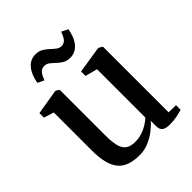

<svg xmlns="http://www.w3.org/2000/svg" viewBox="-213 -878 1011 1011"><g transform="rotate(-45 293.0 -372.0)"><path d="M460.5 9Q433.5 9 419 -1Q404.5 -11 404.5 -37V-76.5Q387.5 -56.5 361.5 -36.5Q335.5 -16.5 303.5 -3Q271.5 10.5 235.5 10.5Q148.5 10.5 111.5 -35.8Q74.5 -82 74.5 -186V-468.5L18.5 -486V-519.5L155 -542.5H163.5L181 -530.5V-191Q181 -144.5 188.2 -114.5Q195.5 -84.5 214.5 -70Q233.5 -55.5 268.5 -55.5Q297 -55.5 321 -63.8Q345 -72 364 -84Q383 -96 396.5 -108.5V-468.5L328.5 -486.5V-519.5L473.5 -542.5H482.5L502.5 -530.5V-41.5L557 -40.5L556.5 -6Q539.5 -1.5 515.8 3.8Q492 9 460.5 9ZM123.5 -640Q133 -693.5 158.5 -723.5Q184 -753.5 222.5 -753.5Q247 -753.5 264.2 -743.2Q281.5 -733 295.2 -720Q309 -707 322 -696.8Q335 -686.5 350 -686.5Q369.5 -686.5 381.5 -700.5Q393.5 -714.5 402.5 -742L439 -724Q430 -671 404.2 -640.8Q378.5 -610.5 339.5 -610.5Q315.5 -610.5 298.5 -620.8Q281.5 -631 268 -644Q254.5 -657 241.5 -667.2Q228.5 -677.5 212.5 -677.5Q192.5 -677.5 180.5 -663.5Q168.5 -649.5 160 -622.5Z"/></g></svg>

Font: Merriweather 72pt Medium
Style: Regular
Weight: 500
Version: Version 2.100